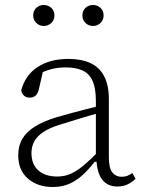

<svg xmlns="http://www.w3.org/2000/svg" viewBox="-20 -736 577 769"><path d="M191 13Q131 13 92 -20.5Q53 -54 53 -114Q53 -152 69.5 -180Q86 -208 119.5 -229Q153 -250 205 -266Q236 -275 266 -283Q296 -291 326.5 -299Q357 -307 386 -314V-286Q345 -275 302 -262Q259 -249 218 -236Q179 -224 154 -207.5Q129 -191 117.5 -170Q106 -149 106 -123Q106 -78 133.5 -53.5Q161 -29 209 -29Q240 -29 265.5 -41Q291 -53 318 -76Q345 -99 378 -133L381 -88H359Q336 -58 311.5 -35.5Q287 -13 258 0Q229 13 191 13ZM450 11Q411 11 389.5 -16.5Q368 -44 366 -100L364 -102V-331Q364 -382 351 -411.5Q338 -441 311 -453.5Q284 -466 243 -466Q210 -466 181.5 -458Q153 -450 127 -434L155 -463L136 -380Q132 -362 123 -353.5Q114 -345 99 -345Q84 -345 75.5 -353.5Q67 -362 65 -374Q81 -435 130.5 -467.5Q180 -500 254 -500Q306 -500 342 -483.5Q378 -467 397 -431Q416 -395 416 -339V-108Q416 -62 430 -45Q444 -28 467 -28Q481 -28 491.5 -32.5Q502 -37 510 -43L523 -20Q510 -7 492 2Q474 11 450 11ZM155 -632Q138 -632 125.5 -644Q113 -656 113 -674Q113 -693 125.5 -704.5Q138 -716 155 -716Q173 -716 185.5 -704.5Q198 -693 198 -674Q198 -656 185.5 -644Q173 -632 155 -632ZM353 -632Q335 -632 322.5 -644Q310 -656 310 -674Q310 -693 322.5 -704.5Q335 -716 353 -716Q370 -716 382.5 -704.5Q395 -693 395 -674Q395 -656 382.5 -644Q370 -632 353 -632Z"/></svg>

Font: Source Serif 4 Light
Style: Regular
Weight: 300
Designer: Frank Grießhammer
Foundry: Adobe Systems Incorporated
Version: Version 4.004;hotconv 1.0.116;makeotfexe 2.5.65601